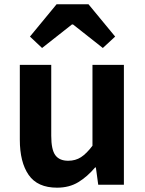

<svg xmlns="http://www.w3.org/2000/svg" viewBox="-20 -863 677 897"><path d="M246.4 13.8Q155.3 13.8 113.9 -45.8Q72.6 -105.3 72.6 -210.6V-559.8H219.4V-228.7Q219.4 -164.3 238.3 -138.2Q257.3 -112 298.6 -112Q332.7 -112 358.4 -128.6Q384.1 -145.2 412 -182.1V-559.8H558.8V0H438.9L427.9 -80.6H424.3Q388.2 -37.8 346 -12Q303.8 13.8 246.4 13.8ZM119.9 -692.1 244.3 -843H393.5L518 -692.1L460.4 -638.8L321 -748.8H316.2L176.6 -638.8Z"/></svg>

Font: Noto Sans KR Thin
Style: Regular
Weight: 100
Designer: Ryoko NISHIZUKA 西塚涼子 (kana, bopomofo & ideographs); Paul D. Hunt (Latin, Greek & Cyrillic); Sandoll Communications 산돌커뮤니
Foundry: Adobe
Version: Version 2.004-H2;hotconv 1.0.118;makeotfexe 2.5.65603